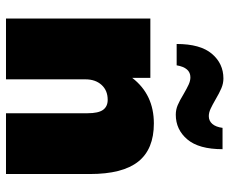

<svg xmlns="http://www.w3.org/2000/svg" viewBox="-84 -700 784 657"><g transform="rotate(90 308.5 -372.0)"><path d="M576 -287V0H368V-279Q368 -316 356.5 -332Q345 -348 322 -348Q290 -348 271 -327Q252 -306 252 -272V0H44V-494H247V-432Q304 -506 403 -506Q491 -506 533.5 -452.5Q576 -399 576 -287ZM249 -744Q266 -744 282.5 -737Q299 -730 321 -717Q340 -706 353 -700Q366 -694 378 -694Q394 -694 404.5 -706Q415 -718 418 -741H491Q491 -660 457.5 -620.5Q424 -581 373 -581Q356 -581 340.5 -587.5Q325 -594 302 -608Q283 -619 270 -625Q257 -631 245 -631Q212 -631 204 -584H131Q131 -665 164.5 -704.5Q198 -744 249 -744Z"/></g></svg>

Font: Nunito Sans Heavy
Style: Regular
Weight: 400
Designer: Vernon Adams
Foundry: Vernon Adams
Version: Version 2.500